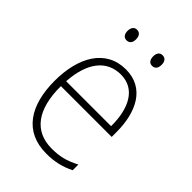

<svg xmlns="http://www.w3.org/2000/svg" viewBox="-211 -804 909 909"><g transform="rotate(45 243.5 -349.5)"><path d="M131 -673C131 -653 140 -638 159 -638C179 -638 188 -652 188 -673C188 -694 179 -709 159 -709C140 -709 131 -693 131 -673ZM302 -674C302 -653 311 -638 330 -638C350 -638 359 -652 359 -674C359 -694 350 -709 330 -709C311 -709 302 -694 302 -674ZM255 -539C121 -539 54 -421 54 -262C54 -99 122 10 270 10C327 10 370 -1 414 -23V-61C362 -34 325 -25 271 -25C154 -25 92 -110 93 -265H433V-297C433 -431 380 -539 255 -539ZM255 -505C352 -505 396 -418 395 -299H94C103 -435 163 -505 255 -505Z"/></g></svg>

Font: Noto Sans Malayalam SemiCondensed ExtraLight
Style: Regular
Weight: 200
Width: 4
Designer: Jelle Bosma - Monotype Design Team
Foundry: Monotype Imaging Inc.
Version: Version 2.104